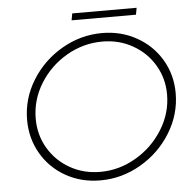

<svg xmlns="http://www.w3.org/2000/svg" viewBox="-56 -867 932 927"><g transform="rotate(-5 410.5 -403.5)"><path d="M792 -384Q792 -282 737 -192.5Q682 -103 590 -49.5Q498 4 394 4Q301 4 226 -38.5Q151 -81 108.5 -154.5Q66 -228 66 -317Q66 -420 121 -509Q176 -598 267.5 -651Q359 -704 463 -704Q555 -704 630.5 -661.5Q706 -619 749 -546Q792 -473 792 -384ZM108 -319Q108 -241 146 -176.5Q184 -112 250 -74.5Q316 -37 397 -37Q488 -37 569.5 -84.5Q651 -132 700.5 -211.5Q750 -291 750 -382Q750 -459 712 -523.5Q674 -588 607.5 -625.5Q541 -663 461 -663Q368 -663 287 -616Q206 -569 157 -490Q108 -411 108 -319ZM328 -811H640L634 -778H322Z"/></g></svg>

Font: Gontserrat ExtraLight
Style: Italic
Weight: 275
Italic angle: -11.3°
Designer: Julieta Ulanovsky
Foundry: Julieta Ulanovsky
Version: Version 6.001